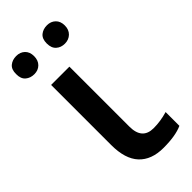

<svg xmlns="http://www.w3.org/2000/svg" viewBox="-239 -790 851 851"><g transform="rotate(-45 186.5 -365.0)"><path d="M80.1 -163.1V-540H194.8V-164.1Q194.8 -83 266.1 -83Q309.6 -83 354 -96.2V-9.8Q311.5 9.8 235.4 9.8Q160.2 9.8 120.1 -33.2Q80.1 -76.2 80.1 -163.1ZM212.9 -640.1Q196.3 -654.3 196.3 -683.6Q196.3 -712.9 212.9 -726.6Q229.5 -740.2 253.9 -740.2Q278.3 -740.2 293.9 -725.1Q309.6 -710 309.6 -683.6Q309.6 -657.2 293.5 -641.6Q277.3 -626 252.9 -626Q228.5 -626 212.9 -640.1ZM4.4 -683.6Q3.9 -712.9 20.5 -726.6Q37.1 -740.2 61.5 -740.2Q85.9 -740.2 101.6 -725.1Q117.2 -710 117.2 -683.6Q117.2 -657.2 101.6 -641.6Q85.9 -626 61.5 -626Q37.1 -626 20.5 -640.1Q3.9 -654.3 4.4 -683.6Z"/></g></svg>

Font: OpenSans-Semibold
Style: Regular
Weight: 600
Foundry: Ascender Corporation
Version: Version 1.10